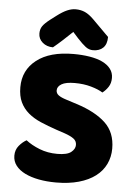

<svg xmlns="http://www.w3.org/2000/svg" viewBox="-58 -891 668 953"><g transform="rotate(5 275.5 -414.5)"><path d="M251 -124Q300 -124 320 -140Q340 -156 340 -176Q340 -196 324 -207.5Q308 -219 279 -229L237 -243Q193 -258 157 -273.5Q121 -289 95 -311Q69 -333 54.5 -363.5Q40 -394 40 -438Q40 -523 105.5 -574Q171 -625 289 -625Q332 -625 369 -619Q406 -613 432.5 -600.5Q459 -588 474 -568.5Q489 -549 489 -523Q489 -497 477 -478.5Q465 -460 448 -447Q426 -461 389 -471.5Q352 -482 308 -482Q263 -482 242 -469.5Q221 -457 221 -438Q221 -423 234 -413.5Q247 -404 273 -396L326 -379Q420 -349 470.5 -301.5Q521 -254 521 -174Q521 -132 504 -96.5Q487 -61 453.5 -35.5Q420 -10 370.5 4Q321 18 257 18Q211 18 171.5 10.5Q132 3 102.5 -11.5Q73 -26 56.5 -47.5Q40 -69 40 -97Q40 -126 57 -146.5Q74 -167 94 -178Q122 -156 162.5 -140Q203 -124 251 -124ZM278 -734Q254 -711 230 -689Q206 -667 184 -649Q153 -649 132 -667Q111 -685 111 -712Q111 -733 121 -748Q131 -763 158 -784L187 -806Q216 -828 238 -837.5Q260 -847 280 -847Q306 -847 327 -837.5Q348 -828 371 -805L452 -724Q452 -688 433.5 -670Q415 -652 383 -652Q363 -652 346 -665Q329 -678 305 -704Z"/></g></svg>

Font: Baloo Tammudu 2 ExtraBold
Style: Regular
Weight: 800
Designer: Maithili Shingre, Omkar Shende and Ek Type
Foundry: Ek Type
Version: Version 1.640;hotconv 1.0.111;makeotfexe 2.5.65597; ttfautoh